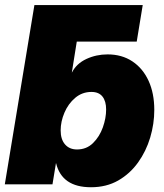

<svg xmlns="http://www.w3.org/2000/svg" viewBox="-20 -748 666 779"><path d="M349.1 11.7Q231 11.7 207.5 -85.9H207L192.9 0H-0.5L119.6 -727.5H559.1L534.7 -579.1H291.5L271.5 -454.1H272Q290.5 -490.2 330.6 -508.8Q370.6 -527.3 416.5 -527.3Q474.6 -527.3 517.1 -499Q559.6 -470.7 582.8 -420.2Q606 -369.6 606 -301.8Q606 -245.6 589.4 -189.9Q572.8 -134.3 540 -88.6Q507.3 -43 459.5 -15.6Q411.6 11.7 349.1 11.7ZM292.5 -141.6Q331.1 -141.6 357.4 -167.5Q383.8 -193.4 397.2 -231Q410.6 -268.6 410.6 -303.7Q410.6 -337.4 395.8 -356.2Q380.9 -375 351.1 -375Q313.5 -375 285.2 -351.1Q256.8 -327.1 241.5 -291Q226.1 -254.9 226.1 -218.8Q226.1 -182.6 243.9 -162.1Q261.7 -141.6 292.5 -141.6Z"/></svg>

Font: Inter Display Black
Style: Italic
Weight: 900
Italic angle: -9.39999°
Designer: Rasmus Andersson
Foundry: rsms
Version: Version 4.000;git-a52131595